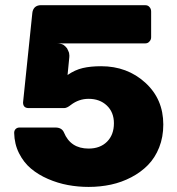

<svg xmlns="http://www.w3.org/2000/svg" viewBox="-20 -717 691 748"><path d="M423.8 -236.8Q423.8 -279.8 396.2 -305.9Q368.7 -332 325.2 -332Q287.1 -332 255.9 -308.1Q240.7 -295.9 230 -295.9H91.8Q69.8 -295.9 69.8 -317.9L106 -667Q107.4 -680.2 116.2 -689Q125.5 -696.8 139.2 -696.8H544.9Q556.6 -696.8 562 -689.9Q568.8 -683.1 568.8 -671.9V-571.8Q568.8 -562 562 -555.2Q556.2 -547.9 544.9 -547.9H202.1Q214.8 -547.9 226.1 -543Q234.4 -537.6 241.2 -528.8Q247.1 -517.1 249 -511.2Q251 -498.5 250 -494.1L243.2 -424.8Q272 -444.8 302.5 -451.9Q333 -459 374 -459Q475.6 -459 545.9 -395Q616.2 -331.1 616.2 -231.9Q616.2 -183.1 600.1 -142.6Q584 -102.1 556.4 -74Q528.8 -45.9 491.5 -26.4Q454.1 -6.8 412.4 2.2Q370.6 11.2 325.2 11.2Q284.2 11.2 244.6 3.9Q205.1 -3.4 167.2 -19.8Q129.4 -36.1 100.8 -60.1Q72.3 -84 54.2 -119.9Q36.1 -155.8 35.2 -199.2Q35.2 -208.5 41 -214.4Q46.9 -220.2 56.2 -220.2H195.8Q220.7 -220.2 229 -201.2Q254.9 -138.2 325.2 -138.2Q370.1 -138.2 397 -165Q423.8 -191.9 423.8 -236.8Z"/></svg>

Font: Cunia
Style: Bold
Weight: 700
Designer: Alejo Bergmann, Denis Ignatov
Foundry: Hubert & Fischer
Version: Version 1.00 February 21, 2019, initial release